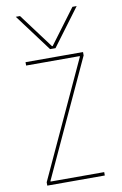

<svg xmlns="http://www.w3.org/2000/svg" viewBox="-106 -1059 712 1118"><g transform="rotate(-10 250.0 -500.0)"><path d="M70 -1000H95L248 -795H252L405 -1000H430L266 -780H234ZM80 0V-20L397 -706V-710H80V-730H420V-710L103 -24V-20H420V0Z"/></g></svg>

Font: M PLUS 1 Code Thin
Style: Regular
Weight: 250
Designer: Coji Morishita
Foundry: UNDERFOREST DESIGN
Version: Version 1.002